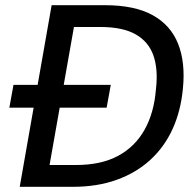

<svg xmlns="http://www.w3.org/2000/svg" viewBox="-20 -720 754 740"><path d="M16 -305 32 -393H407L391 -305ZM56 0 179 -700H384Q499 -700 568.5 -661.5Q638 -623 666.5 -551Q695 -479 685 -379Q677 -293 645.5 -223.5Q614 -154 559.5 -104Q505 -54 430 -27Q355 0 261 0ZM171 -84H272Q370 -84 435.5 -119.5Q501 -155 537.5 -220.5Q574 -286 581 -376Q590 -452 571.5 -505.5Q553 -559 503 -587.5Q453 -616 366 -616H265Z"/></svg>

Font: DM Sans 12pt Medium
Style: Italic
Weight: 500
Italic angle: -10°
Version: Version 4.004;gftools[0.9.30]